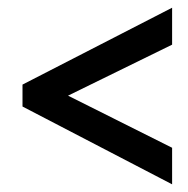

<svg xmlns="http://www.w3.org/2000/svg" viewBox="-20 -607 490 500"><path d="M428.2 -127 38.6 -329.6V-386.7L428.2 -586.9V-490.7L157.2 -357.9L428.2 -222.2Z"/></svg>

Font: Open Sans Condensed SemiBold
Style: Italic
Weight: 600
Width: 3
Italic angle: -12°
Designer: Monotype Design Team
Foundry: Monotype Imaging Inc.
Version: Version 3.000; ttfautohint (v1.8.4)